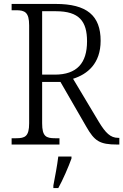

<svg xmlns="http://www.w3.org/2000/svg" viewBox="-20 -734 626 975"><path d="M39 0H282V-32H260C214 -32 194 -41 194 -108V-318H287L418 -91C460 -18 485 0 576 0H586V-34H580C541 -34 516 -59 482 -115L351 -334C424 -357 491 -411 491 -527C491 -655 421 -714 263 -714H39V-682H62C106 -682 128 -672 128 -605V-108C128 -41 107 -32 62 -32H39ZM258 -355H194V-677H264C382 -677 422 -626 422 -524C422 -414 371 -355 258 -355ZM251 208V221H276C299 180 328 113 343 71V61H276C270 109 260 161 251 208Z"/></svg>

Font: Noto Serif Bengali SemiCondensed Light
Style: Regular
Weight: 300
Width: 4
Designer: Juan Bruce, Universal Thirst, Indian Type Foundry and the Monotype Design Team.
Foundry: Monotype Imaging Inc.
Version: Version 2.003